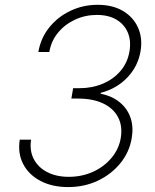

<svg xmlns="http://www.w3.org/2000/svg" viewBox="-20 -757 636 787"><path d="M259.3 9.8Q194.3 9.8 146.5 -15.1Q98.6 -40 75.4 -84Q52.2 -127.9 61 -184.6H107.4Q100.6 -139.6 118.4 -105.2Q136.2 -70.8 173.6 -51.5Q210.9 -32.2 261.7 -32.2Q316.4 -32.2 362.1 -53.2Q407.7 -74.2 437.7 -110.6Q467.8 -147 475.1 -191.9Q482.9 -240.2 463.9 -276.6Q444.8 -313 402.8 -333Q360.8 -353 299.3 -353H272.5L279.8 -395.5H306.2Q357.4 -395.5 401.1 -413.8Q444.8 -432.1 473.9 -466.1Q502.9 -500 510.7 -546.4Q518.1 -589.8 503.9 -623.5Q489.7 -657.2 457.3 -676.5Q424.8 -695.8 377 -695.8Q329.1 -695.8 287.6 -676.5Q246.1 -657.2 218 -623.3Q189.9 -589.4 182.1 -543.9H137.2Q147 -601.1 181.9 -644.5Q216.8 -688 268.6 -712.6Q320.3 -737.3 380.4 -737.3Q441.4 -737.3 483.9 -712.2Q526.4 -687 545.7 -644Q564.9 -601.1 556.2 -547.9Q545.9 -485.4 502.2 -439.5Q458.5 -393.6 393.1 -376.5L392.1 -373Q439.9 -363.3 470.9 -337.6Q502 -312 514.9 -274.7Q527.8 -237.3 520 -191.4Q510.7 -134.3 473.9 -88.6Q437 -43 381.6 -16.6Q326.2 9.8 259.3 9.8Z"/></svg>

Font: Inter 17pt ExtraLight
Style: Italic
Weight: 250
Italic angle: -9.3988°
Version: Version 4.001;git-66647c0bb